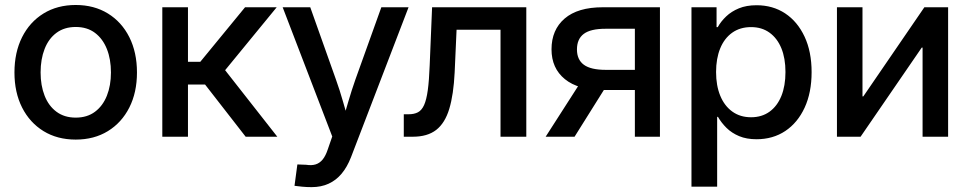

<svg xmlns="http://www.w3.org/2000/svg" viewBox="-20 -559 3961 785"><path d="M289.6 11.7Q214.4 11.7 158 -22.9Q101.6 -57.6 70.3 -119.4Q39.1 -181.2 39.1 -262.7Q39.1 -344.7 70.3 -407Q101.6 -469.2 158 -503.9Q214.4 -538.6 289.6 -538.6Q364.7 -538.6 421.1 -503.9Q477.5 -469.2 508.8 -407Q540 -344.7 540 -262.7Q540 -181.2 508.8 -119.4Q477.5 -57.6 421.1 -22.9Q364.7 11.7 289.6 11.7ZM289.6 -78.1Q336.4 -78.1 368.4 -102.1Q400.4 -126 417 -167.7Q433.6 -209.5 433.6 -262.7Q433.6 -316.9 417 -358.6Q400.4 -400.4 368.4 -424.6Q336.4 -448.7 289.6 -448.7Q243.2 -448.7 210.9 -424.8Q178.7 -400.9 162.4 -358.9Q146 -316.9 146 -262.7Q146 -209.5 162.4 -167.7Q178.7 -126 210.9 -102.1Q243.2 -78.1 289.6 -78.1Z M643.6 0V-529.3H748.5V-306.2H798.8L981.9 -529.3H1111.3L900.4 -272L1113.8 0H984.4L818.4 -213.4H748.5V0Z M1184.1 200.7 1195.8 113.3 1231.9 114.7Q1253.4 118.2 1270 113.3Q1286.6 108.4 1299.1 93.3Q1311.5 78.1 1320.3 51.3L1338.4 -1L1135.7 -529.3H1248.5L1353.5 -233.9Q1369.6 -189 1382.3 -144Q1395 -99.1 1408.2 -54.2H1377.9Q1391.1 -99.1 1404.3 -144.3Q1417.5 -189.5 1433.1 -233.9L1539.1 -529.3H1650.4L1415 84Q1399.4 124 1376.7 151.1Q1354 178.2 1323.5 192.1Q1293 206.1 1253.9 206.1Q1233.4 206.1 1215.3 204.3Q1197.3 202.6 1184.1 200.7Z M1630.9 0V-91.8H1650.4Q1673.3 -91.8 1688.7 -99.9Q1704.1 -107.9 1713.9 -129.4Q1723.6 -150.9 1729 -190.2Q1734.4 -229.5 1736.8 -292L1746.6 -529.3H2131.8V0H2026.4V-437.5H1846.7L1838.9 -263.2Q1834.5 -172.4 1816.9 -114Q1799.3 -55.7 1763.4 -27.8Q1727.5 0 1668 0Z M2678.2 0H2575.7V-441.4H2455.6Q2394.5 -441.4 2366.7 -420.4Q2338.9 -399.4 2338.9 -356.9Q2338.9 -314.9 2367.2 -294.2Q2395.5 -273.4 2457 -273.4H2619.1V-190.9H2447.3Q2344.2 -190.9 2289.6 -235.4Q2234.9 -279.8 2234.9 -357.4Q2234.9 -437 2288.6 -483.2Q2342.3 -529.3 2444.3 -529.3H2678.2ZM2329.1 0H2210.9L2363.8 -238.3H2478.5Z M2807.1 204.1V-529.3H2909.7V-448.2H2914.6Q2927.7 -471.7 2949 -491.9Q2970.2 -512.2 3001 -524.9Q3031.7 -537.6 3073.2 -537.6Q3139.6 -537.6 3190.2 -504.2Q3240.7 -470.7 3269.5 -409.2Q3298.3 -347.7 3298.3 -264.2Q3298.3 -180.7 3269.8 -118.9Q3241.2 -57.1 3190.7 -23.4Q3140.1 10.3 3072.8 10.3Q3032.2 10.3 3002 -2.4Q2971.7 -15.1 2950.4 -36.1Q2929.2 -57.1 2915.5 -81.1H2912.1V204.1ZM3050.8 -79.6Q3094.7 -79.6 3126.2 -102.3Q3157.7 -125 3174.6 -166.5Q3191.4 -208 3191.4 -264.6Q3191.4 -320.8 3174.6 -361.8Q3157.7 -402.8 3126.2 -425.5Q3094.7 -448.2 3050.8 -448.2Q3005.9 -448.2 2973.6 -425.3Q2941.4 -402.3 2924.6 -361.1Q2907.7 -319.8 2907.7 -264.6Q2907.7 -209 2924.8 -167.5Q2941.9 -126 2974.1 -102.8Q3006.3 -79.6 3050.8 -79.6Z M3856.4 0H3752V-364.3H3748.5L3498.5 0H3401.9V-529.3H3506.3V-165H3509.8L3759.3 -529.3H3856.4Z"/></svg>

Font: Inter 24pt Medium
Style: Regular
Weight: 500
Designer: Rasmus Andersson
Foundry: rsms
Version: Version 4.001;git-66647c0bb